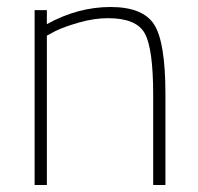

<svg xmlns="http://www.w3.org/2000/svg" viewBox="-20 -529 567 549"><path d="M114 0H79V-500H114V-460Q203 -509 296 -509Q389 -509 421 -458.5Q453 -408 453 -260V0H418V-258Q418 -390 394 -433.5Q370 -477 289 -477Q249 -477 205.5 -464.5Q162 -452 138 -440L114 -427Z"/></svg>

Font: Titillium Web
Style: Thin
Weight: 200
Version: Version 1.001;PS 57.000;hotconv 1.0.70;makeotf.lib2.5.55311